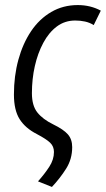

<svg xmlns="http://www.w3.org/2000/svg" viewBox="-20 -555 418 758"><path d="M185 183 130 161Q156 132 174.5 103.5Q193 75 193 45Q193 23 178 8.5Q163 -6 125 -26Q80 -49 57.5 -84.5Q35 -120 35 -182Q35 -255 52.5 -319Q70 -383 102.5 -431.5Q135 -480 182 -507.5Q229 -535 287 -535Q337 -535 378 -513L350 -456Q334 -466 315.5 -470Q297 -474 277 -474Q236 -474 204.5 -450.5Q173 -427 151 -386Q129 -345 117.5 -294Q106 -243 106 -187Q106 -138 127.5 -111Q149 -84 190 -64Q231 -44 248 -24.5Q265 -5 265 26Q265 73 241 111Q217 149 185 183Z"/></svg>

Font: Ubuntu Sans Condensed
Style: Italic
Weight: 400
Width: 3
Italic angle: -13.5°
Designer: Dalton Maag Ltd
Foundry: Dalton Maag Ltd
Version: Version 1.006; ttfautohint (v1.8.4.7-5d5b)